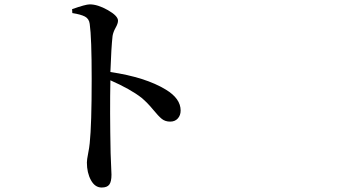

<svg xmlns="http://www.w3.org/2000/svg" viewBox="-20 -796 1540 862"><path d="M304.7 -737.3 303.7 -754.9Q364.3 -776.4 382.8 -776.4Q418.9 -776.4 464.4 -750.5Q509.8 -724.6 509.8 -703.1Q509.8 -690.4 499 -671.4Q488.3 -652.3 485.4 -634.8Q479.5 -583 475.6 -472.7Q633.8 -449.2 724.6 -393.6Q791 -353.5 791 -299.8Q791 -278.3 778.3 -264.2Q765.6 -250 744.1 -250Q721.7 -250 706.5 -262.2Q691.4 -274.4 667 -304.2Q642.6 -334 616.2 -356.4Q566.4 -395.5 475.6 -435.5Q472.7 -300.8 476.6 -108.4Q477.5 -81.1 479 -49.3Q480.5 -17.6 480.5 -11.7Q480.5 19.5 470.7 32.7Q460.9 45.9 436.5 45.9Q406.2 45.9 388.2 12.7Q370.1 -20.5 370.1 -66.4Q370.1 -79.1 375.5 -106Q380.9 -132.8 382.8 -153.3Q391.6 -236.3 391.6 -441.4Q391.6 -627.9 382.8 -688.5Q379.9 -711.9 361.3 -721.7Q342.8 -731.4 304.7 -737.3Z"/></svg>

Font: Bpmf Zihi Serif SemiBold
Style: SemiBold
Weight: 600
Foundry: But Ko
Version: Version 1.320